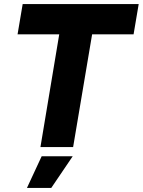

<svg xmlns="http://www.w3.org/2000/svg" viewBox="-20 -720 699 940"><path d="M178 0 270 -552H66L91 -700H659L634 -552H431L338 0ZM112 200 184 45H336L231 200Z"/></svg>

Font: Figtree Light ExtraBold
Style: Italic
Weight: 800
Italic angle: -9.5°
Version: Version 2.001;gftools[0.9.30]